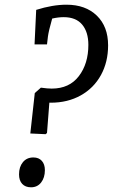

<svg xmlns="http://www.w3.org/2000/svg" viewBox="-20 -787 499 817"><path d="M109 -219 128 -391 154 -414Q182 -410 200 -410Q275 -410 315.5 -463Q356 -516 356 -596Q356 -651 329.5 -682.5Q303 -714 251 -714Q228 -714 202 -708Q187 -655 184 -632L180 -598H127L134 -745Q204 -767 263 -767Q344 -767 392 -720.5Q440 -674 440 -594Q440 -523 409.5 -467.5Q379 -412 323.5 -381Q268 -350 196 -350H190L180 -221L174 -216ZM61 -45Q61 -77 77.5 -97Q94 -117 122 -117Q145 -117 158 -102.5Q171 -88 171 -63Q171 -31 155 -10.5Q139 10 112 10Q88 10 74.5 -4.5Q61 -19 61 -45Z"/></svg>

Font: Andada Pro
Style: Italic
Weight: 400
Italic angle: -7°
Designer: Carolina Giovagnoli
Foundry: Huerta Tipografica
Version: Version 3.005; ttfautohint (v1.8.4)